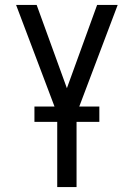

<svg xmlns="http://www.w3.org/2000/svg" viewBox="-20 -755 540 775"><path d="M211 0V-296L45 -735H128L250 -399L372 -735H455L289 -296V0ZM119 -263V-325H381V-263Z"/></svg>

Font: HulyMono
Style: Regular
Weight: 400
Monospace: yes
Designer: Belleve Invis
Foundry: Belleve Invis
Version: Version 33.2.5; ttfautohint (v1.8.4)